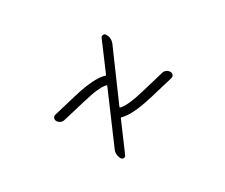

<svg xmlns="http://www.w3.org/2000/svg" viewBox="-91 -787 1182 1008"><g transform="rotate(30 500.0 -283.5)"><path d="M712.9 -46.9Q718.8 -39.1 714.4 -30.3Q710 -21.5 700.2 -21.5Q668 -21.5 649.4 -46.9L450.2 -314.5Q447.3 -318.4 444.3 -315.4Q415 -286.1 385.7 -183.6L344.7 -47.9Q341.8 -36.1 331.5 -28.8Q321.3 -21.5 309.6 -21.5Q298.8 -21.5 292 -30.3Q288.1 -35.2 288.1 -42Q288.1 -44.9 289.1 -47.9L332 -191.4Q370.1 -316.4 414.1 -356.4Q417 -359.4 414.1 -363.3L297.9 -518.6Q292 -526.4 296.4 -535.6Q300.8 -544.9 311.5 -544.9Q343.8 -544.9 363.3 -518.6L559.6 -252Q562.5 -248 565.4 -251Q594.7 -280.3 625 -383.8L665 -518.6Q668 -530.3 678.2 -537.6Q688.5 -544.9 700.2 -544.9Q710.9 -544.9 717.8 -536.1Q721.7 -531.2 721.7 -524.4Q721.7 -521.5 720.7 -518.6L677.7 -375Q639.6 -250 596.7 -210Q593.8 -207 596.7 -203.1Z"/></g></svg>

Font: Rounded-L Mgen+ 1mn light
Style: Regular
Weight: 200
Designer: [Source Han Sans]
Ryoko NISHIZUKA  (kana & ideographs); Paul D. Hunt (Latin, Greek & Cyrillic); Wenlong ZHANG  (bopomofo
Version: Version 1.059.20150602